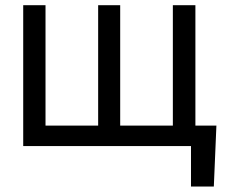

<svg xmlns="http://www.w3.org/2000/svg" viewBox="-20 -550 868 723"><path d="M785.2 152.3H699.2V0H67.4V-530.3H151.4V-77.1H349.6V-530.3H432.6V-77.1H630.9V-530.3H715.8V-77.1H794.9Z"/></svg>

Font: Pretendard GOV
Style: Regular
Weight: 400
Designer: Base glyphs from Inter by Rasmus Andersson; Hangeul glyphs from Noto Sans CJK(Source Han Sans) by Jang Soo-young and Kan
Foundry: Kil Hyung-jin
Version: Version 1.309